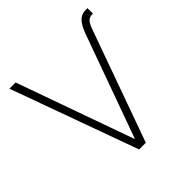

<svg xmlns="http://www.w3.org/2000/svg" viewBox="-194 -887 1037 1037"><g transform="rotate(-45 325.0 -368.5)"><path d="M522.5 -647Q538.6 -691.9 559.8 -714.6Q581.1 -737.3 616.7 -737.3H627.4V-695.3H621.6Q599.6 -694.8 588.4 -682.1Q577.1 -669.4 566.9 -642.1L336.4 0H285.2L22 -727.5H69.3L308.1 -57.1L310.1 -58.6Z"/></g></svg>

Font: Inter Tight ExtraLight
Style: Regular
Weight: 250
Designer: Rasmus Andersson
Foundry: rsms
Version: Version 3.004